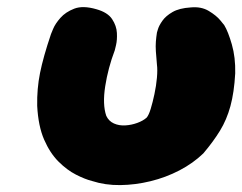

<svg xmlns="http://www.w3.org/2000/svg" viewBox="-20 -518 684 542"><path d="M240 -7Q220 -12 194.5 -25Q169 -38 145 -62Q121 -86 104.5 -124Q88 -162 85 -219Q84 -267 93 -312Q102 -357 124 -422Q124 -422 130 -436.5Q136 -451 150.5 -467.5Q165 -484 189.5 -493.5Q214 -503 252 -492Q284 -483 296.5 -464Q309 -445 310 -425Q311 -405 307.5 -390.5Q304 -376 304 -376Q285 -326 277 -274.5Q269 -223 280 -191Q287 -176 301.5 -169.5Q316 -163 333.5 -164Q351 -165 367.5 -171Q384 -177 394 -186Q400 -193 405.5 -211Q411 -229 416 -252.5Q421 -276 423 -298.5Q425 -321 423 -336Q421 -358 420 -373Q419 -388 420 -400.5Q421 -413 423 -426Q423 -426 426 -436Q429 -446 438.5 -459.5Q448 -473 467 -484Q486 -495 518 -497Q548 -500 569.5 -487Q591 -474 602 -460.5Q613 -447 613 -447Q624 -429 634.5 -392.5Q645 -356 644 -311Q641 -257 630.5 -218.5Q620 -180 601 -149Q582 -118 554 -85Q525 -57 486.5 -37Q448 -17 405 -6.5Q362 4 319.5 4.5Q277 5 240 -7Z"/></svg>

Font: Sour Gummy Black
Style: Italic
Weight: 900
Italic angle: -11.3°
Designer: Stefie Justprince
Foundry: Eifetstype
Version: Version 1.000